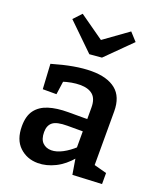

<svg xmlns="http://www.w3.org/2000/svg" viewBox="-150 -908 856 1015"><g transform="rotate(20 278.5 -400.5)"><path d="M471 -63 453 -87 542 -63V-1L378 7L362 -89L370 -86Q329 -37 280.5 -13Q232 11 184 11Q123 11 81 -28.5Q39 -68 39 -144Q39 -202 64 -235Q89 -268 134.5 -282.5Q180 -297 245 -297H360L351 -286V-362Q351 -411 326 -432.5Q301 -454 255 -454Q232 -454 206.5 -449.5Q181 -445 151 -435L165 -450L153 -365H76L68 -505Q133 -524 187 -533.5Q241 -543 287 -543Q375 -543 423 -504.5Q471 -466 471 -384ZM160 -155Q160 -115 179 -96Q198 -77 228 -77Q257 -77 291 -95Q325 -113 357 -143L351 -119V-238L360 -228H264Q205 -228 182.5 -210Q160 -192 160 -155ZM411 -812 452 -767 313 -629 244 -623 96 -767 138 -812 318 -685 236 -686Z"/></g></svg>

Font: Bitter Thin SemiBold
Style: Regular
Weight: 600
Version: Version 2.002